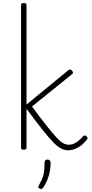

<svg xmlns="http://www.w3.org/2000/svg" viewBox="-20 -973 604 1267"><path d="M136 15Q127 15 123 11.5Q119 8 119 0V-938Q119 -946 123 -949.5Q127 -953 136 -953Q146 -953 150.5 -949.5Q155 -946 155 -938V-283L430 -509Q438 -516 445 -514Q452 -512 456 -506Q460 -502 461.5 -495.5Q463 -489 456 -484L191 -270Q250 -191 289 -141.5Q328 -92 353.5 -65Q379 -38 397 -28Q415 -18 433 -18Q447 -18 461 -22.5Q475 -27 491.5 -39Q508 -51 528 -73Q533 -79 539 -79Q545 -79 550 -74Q555 -70 557.5 -64.5Q560 -59 555 -54Q530 -22 506 -6.5Q482 9 462.5 14Q443 19 431 19Q407 19 384 7.5Q361 -4 332 -33.5Q303 -63 260.5 -116.5Q218 -170 155 -255V0Q155 8 150.5 11.5Q146 15 136 15ZM243 272Q233 268 232.5 262.5Q232 257 239 245Q252 222 259.5 203.5Q267 185 270.5 161.5Q274 138 274 101Q274 93 278 86.5Q282 80 293 80Q304 80 309 86.5Q314 93 314 101Q314 129 309 157Q304 185 293.5 211Q283 237 268 261Q263 268 257.5 272Q252 276 243 272Z"/></svg>

Font: Playwrite US Modern Thin
Style: Regular
Weight: 250
Designer: Veronika Burian, José Scaglione
Foundry: TypeTogether
Version: Version 1.003